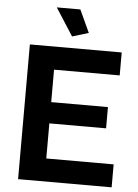

<svg xmlns="http://www.w3.org/2000/svg" viewBox="-60 -962 722 1008"><g transform="rotate(5 300.5 -458.0)"><path d="M567 -121V0H74V-710H558V-589H212V-418H511V-306H212V-121ZM198 -916H322L377 -797L291 -771Z"/></g></svg>

Font: Oxford Sans
Style: Bold
Weight: 700
Designer: Matt McInerney, Pablo Impallari, Rodrigo Fuenzalida
Foundry: Matt McInerney, Pablo Impallari, Rodrigo Fuenzalida
Version: Version 3.000g; ttfautohint (v1.5) -l 8 -r 28 -G 28 -x 14 -D